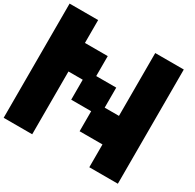

<svg xmlns="http://www.w3.org/2000/svg" viewBox="-206 -1228 1482 1456"><g transform="rotate(30 535.5 -500.0)"><path d="M0 0V-1000H250V-799.8H449.7V-625H625V-449.7H750V-1000H1000V0H750V-199.7H549.8V-375H375V-549.8H250V0Z"/></g></svg>

Font: Minecraft five bold
Style: Regular
Weight: 400
Designer: AngelloENF2
Foundry: https://fontstruct.com
Version: Version 1.0